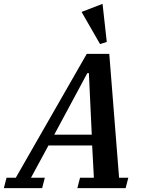

<svg xmlns="http://www.w3.org/2000/svg" viewBox="-74 -978 749 998"><path d="M-40 -54H8L377 -698H494L545 -54H593L579 0H328L342 -54H414L405 -222H178L87 -54H159L145 0H-54ZM208 -278H403L388 -598H380ZM350 -916 459 -958 481 -760 446 -749Z"/></svg>

Font: IBM Plex Serif SmBld
Style: Italic
Weight: 600
Italic angle: -14°
Designer: Mike Abbink, Paul van der Laan, Pieter van Rosmalen
Foundry: Bold Monday
Version: Version 3.001